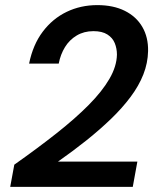

<svg xmlns="http://www.w3.org/2000/svg" viewBox="-20 -732 625 752"><path d="M20 0 36 -87Q128 -152 201.5 -210Q275 -268 327.5 -321Q380 -374 408.5 -423Q437 -472 438 -518Q438 -542 429.5 -563Q421 -584 400.5 -597Q380 -610 346 -610Q309 -610 280.5 -593Q252 -576 234.5 -547.5Q217 -519 210 -483H94Q109 -557 147.5 -608Q186 -659 241 -685.5Q296 -712 361 -712Q424 -712 469 -689.5Q514 -667 537.5 -626.5Q561 -586 560 -532Q559 -485 541.5 -440.5Q524 -396 491.5 -352.5Q459 -309 415.5 -267Q372 -225 319.5 -183Q267 -141 207 -99H518L500 0Z"/></svg>

Font: DM Sans 20pt SemiBold
Style: Italic
Weight: 600
Italic angle: -10°
Version: Version 4.004;gftools[0.9.30]